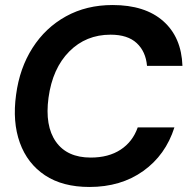

<svg xmlns="http://www.w3.org/2000/svg" viewBox="-20 -732 746 764"><path d="M336 12Q229 12 159 -34.5Q89 -81 59 -164Q29 -247 44 -355Q58 -461 109.5 -541.5Q161 -622 242.5 -667Q324 -712 428 -712Q557 -712 629.5 -648Q702 -584 706 -470H565Q560 -527 524 -560.5Q488 -594 420 -594Q322 -594 255.5 -527Q189 -460 173 -343Q158 -231 202.5 -168Q247 -105 341 -105Q412 -105 460 -136.5Q508 -168 528 -225H674Q639 -115 550 -51.5Q461 12 336 12Z"/></svg>

Font: Host Grotesk
Style: Bold Italic
Weight: 700
Italic angle: -8°
Designer: Doğukan Karapınar
Foundry: Element Type
Version: Version 1.003; ttfautohint (v1.8.4.7-5d5b)